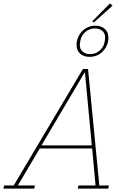

<svg xmlns="http://www.w3.org/2000/svg" viewBox="-62 -1101 733 1121"><path d="M-38 -18H18L422 -698H452L518 -18H574L570 0H392L396 -18H496L476 -234H170L42 -18H142L138 0H-42ZM180 -252H474L434 -678H432ZM464 -785Q495 -785 518.5 -804.5Q542 -824 548 -853Q552 -872 552 -882Q552 -906 535.5 -920.5Q519 -935 492 -935Q461 -935 437.5 -915.5Q414 -896 408 -867Q404 -848 404 -838Q404 -814 420.5 -799.5Q437 -785 464 -785ZM461 -769Q427 -769 406 -788Q385 -807 385 -839Q385 -861 393.5 -881.5Q402 -902 416.5 -917.5Q431 -933 451 -942Q471 -951 495 -951Q529 -951 550 -932Q571 -913 571 -881Q571 -858 562.5 -838Q554 -818 539.5 -802.5Q525 -787 505 -778Q485 -769 461 -769ZM477 -977 580 -1081 595 -1068 486 -970Z"/></svg>

Font: IBM Plex Serif Thin
Style: Italic
Weight: 100
Italic angle: -14°
Designer: Mike Abbink, Paul van der Laan, Pieter van Rosmalen
Foundry: Bold Monday
Version: Version 3.001